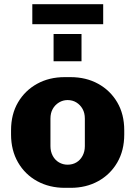

<svg xmlns="http://www.w3.org/2000/svg" viewBox="-20 -891 649 921"><path d="M291 10Q217 10 158.5 -22Q100 -54 66.5 -112Q33 -170 33 -246V-266Q33 -343 66.5 -400Q100 -457 158 -489Q216 -521 290 -521H318Q393 -521 451 -489Q509 -457 542.5 -400Q576 -343 576 -266V-246Q576 -169 542.5 -111.5Q509 -54 451 -22Q393 10 319 10ZM304 -101Q328 -101 346.5 -112Q365 -123 376 -143.5Q387 -164 387 -190V-322Q387 -349 376 -368.5Q365 -388 346.5 -399.5Q328 -411 304 -411Q282 -411 263 -399.5Q244 -388 233 -368.5Q222 -349 222 -322V-190Q222 -164 233 -143.5Q244 -123 263 -112Q282 -101 304 -101ZM135 -775V-871H475V-775ZM237 -597V-728H371V-597Z"/></svg>

Font: Chivo Medium ExtraBold
Style: Regular
Weight: 800
Version: Version 2.002